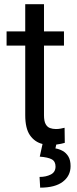

<svg xmlns="http://www.w3.org/2000/svg" viewBox="-20 -677 364 910"><path d="M242.7 26.4Q260.7 29.3 277.1 38.3Q293.5 47.4 304 64.7Q314.5 82 314.5 110.4Q314.5 156.2 277.8 184.3Q241.2 212.4 170.4 212.4L167.5 161.6Q198.2 161.6 220.7 150.1Q243.2 138.7 243.2 112.3Q243.2 87.9 225.3 78.1Q207.5 68.4 168.5 65.4L181.6 5.4Q145 -3.4 122.3 -35.6Q99.6 -67.9 99.6 -131.3V-460.9H11.2V-528.3H99.6V-657.2H188.5V-528.3H283.2V-460.9H188.5V-130.9Q188.5 -103 196.3 -88.9Q204.1 -74.7 217 -70.1Q230 -65.4 245.1 -65.4Q256.3 -65.4 267.3 -67.4Q278.3 -69.3 285.2 -71.3Q285.6 -71.3 286.1 -71.3L287.1 0Q271.5 4.9 246.6 8.3Z"/></svg>

Font: Robert Sans Medium
Style: Regular
Weight: 500
Designer: Christian Robertson (extended by Adam Twardoch)
Foundry: Google
Version: Version 12.135;April 2, 2019;FontCreator 11.5.0.2425 64-bit;